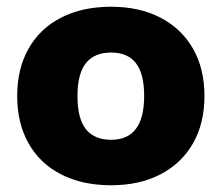

<svg xmlns="http://www.w3.org/2000/svg" viewBox="-20 -542 658 570"><path d="M31 -257Q31 -338 65 -398Q99 -458 162 -490Q225 -522 310 -522Q394 -522 456.5 -489.5Q519 -457 553 -397.5Q587 -338 587 -257Q587 -176 553 -116.5Q519 -57 456.5 -24.5Q394 8 310 8Q225 8 162 -24Q99 -56 65 -116Q31 -176 31 -257ZM408 -257Q408 -323 383.5 -354.5Q359 -386 310 -386Q260 -386 235 -354.5Q210 -323 210 -257Q210 -190 235 -158.5Q260 -127 310 -127Q408 -127 408 -257Z"/></svg>

Font: Muli Black
Style: Regular
Weight: 900
Designer: Vernon Adams
Foundry: Vernon Adams
Version: Version 2.001